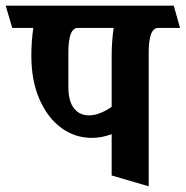

<svg xmlns="http://www.w3.org/2000/svg" viewBox="-40 -600 652 674"><path d="M515 -502Q482 -502 482 -415V54L352 16V-129Q317 -116 282 -116Q224 -116 176 -150.5Q128 -185 99 -250.5Q70 -316 70 -404Q70 -455 77 -502H3L-20 -580H570L592 -502ZM359 -502H233Q200 -502 200 -415V-295Q200 -245 219.5 -220Q239 -195 272 -195Q309 -195 352 -225V-404Q352 -455 359 -502Z"/></svg>

Font: Sumana
Style: Bold
Weight: 700
Designer: Cyreal, Alexei Vanyashin (Devanagari), Olga Karpushina (Latin)
Foundry: Cyreal
Version: Version 1.015;PS 001.015;hotconv 1.0.70;makeotf.lib2.5.58329